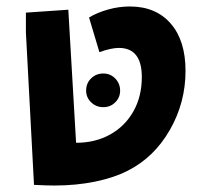

<svg xmlns="http://www.w3.org/2000/svg" viewBox="-20 -567 631 593"><path d="M85 4 60 -467V-528L191 -537L215 -126Q274 -126 320 -151.5Q366 -177 392 -223Q418 -269 418 -329Q418 -419 347 -419Q324 -419 287 -406L255 -513Q280 -528 313.5 -537.5Q347 -547 381 -547Q461 -547 507 -494.5Q553 -442 553 -348Q553 -250 504.5 -165.5Q456 -81 375 -40Q332 -18 273.5 -6Q215 6 148 6Q125 6 85 4ZM246 -287Q246 -310 261.5 -325Q277 -340 299 -340Q321 -340 336 -324.5Q351 -309 351 -287Q351 -266 336 -251Q321 -236 299 -236Q277 -236 261.5 -251Q246 -266 246 -287Z"/></svg>

Font: Secular One
Style: Regular
Weight: 400
Designer: Michal Sahar
Foundry: Hagilda
Version: Version 1.000